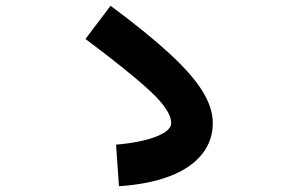

<svg xmlns="http://www.w3.org/2000/svg" viewBox="-20 -682 1040 665"><path d="M392 -37 382 -181Q431 -185 475 -195Q519 -205 546 -221Q573 -237 573 -256Q573 -299 499 -367.5Q425 -436 276 -547L363 -662Q487 -570 565.5 -498Q644 -426 680.5 -367.5Q717 -309 717 -256Q717 -194 679 -147Q641 -100 568.5 -72Q496 -44 392 -37Z"/></svg>

Font: Murecho Thin ExtraBold
Style: Regular
Weight: 800
Version: Version 1.010